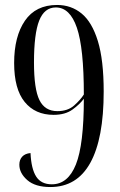

<svg xmlns="http://www.w3.org/2000/svg" viewBox="-20 -744 483 774"><path d="M183 10Q122 10 90 -18Q58 -46 58 -80Q58 -100 69.5 -112.5Q81 -125 103 -127Q106 -63 126 -32Q146 -1 189 -1Q254 -1 286 -81Q318 -161 318 -346Q302 -324 272.5 -302.5Q243 -281 196 -281Q122 -281 79.5 -333Q37 -385 37 -490Q37 -597 80.5 -660.5Q124 -724 210 -724Q267 -724 309 -689.5Q351 -655 374.5 -578.5Q398 -502 398 -375Q398 -185 344 -87.5Q290 10 183 10ZM211 -296Q253 -296 278.5 -318.5Q304 -341 318 -363Q318 -550 290 -632Q262 -714 205 -714Q159 -714 138 -661Q117 -608 117 -492Q117 -385 139 -340.5Q161 -296 211 -296Z"/></svg>

Font: Noto Serif Display ExtraCondensed
Style: Regular
Weight: 400
Width: 2
Designer: Monotype Design Team
Foundry: Monotype Imaging Inc.
Version: Version 2.009